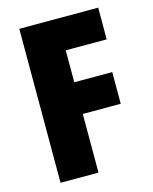

<svg xmlns="http://www.w3.org/2000/svg" viewBox="-109 -787 685 860"><g transform="rotate(-15 233.5 -357.0)"><path d="M240 0H64V-714H430V-567H240V-419H416V-272H240Z"/></g></svg>

Font: Noto Sans Thai Cond Blk
Style: Regular
Weight: 900
Width: 3
Designer: Monotype Design Team
Foundry: Monotype Imaging Inc.
Version: Version 2.002; ttfautohint (v1.8.4.7-5d5b)